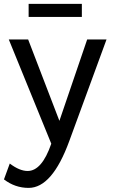

<svg xmlns="http://www.w3.org/2000/svg" viewBox="-20 -712 589 969"><path d="M124.5 236.3Q55.7 236.3 0 193.4L29.3 113.3Q78.6 150.9 119.6 150.9Q191.4 150.9 238.8 13.2L24.4 -512.7H122.1L279.8 -102.1L419.9 -512.7H517.6L329.6 0Q243.2 236.3 124.5 236.3ZM393.1 -626.5H124.5V-692.4H393.1Z"/></svg>

Font: Cadman
Style: Regular
Weight: 400
Designer: Paul James MIller
Foundry: High-Logic / Made with FontCreator
Version: Version 2.114;March 28, 2021;FontCreator 13.0.0.2683 64-bit